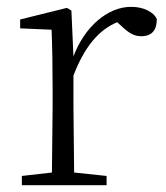

<svg xmlns="http://www.w3.org/2000/svg" viewBox="-20 -542 486 562"><path d="M131 0H292V-27L197 -37L195 -226V-321C227 -404 268 -454 323 -477L333 -468C355 -447 371 -436 393 -436C425 -436 439 -454 439 -486C430 -507 400 -522 364 -522C295 -522 228 -464 195 -377L189 -511L176 -519L39 -485V-459L131 -455C133 -405 134 -350 134 -281V-226L132 -37L44 -27V0Z"/></svg>

Font: Noto Serif CJK HK ExtraLight
Style: Regular
Weight: 200
Designer: Ryoko NISHIZUKA 西塚涼子 (kana & ideographs); Frank Grießhammer (Latin, Greek & Cyrillic); Wenlong ZHANG 张文龙 (bopomofo); San
Foundry: Adobe
Version: Version 2.001;hotconv 1.1.0;makeotfexe 2.6.0